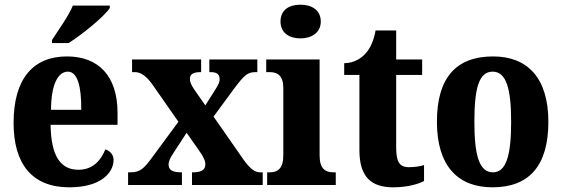

<svg xmlns="http://www.w3.org/2000/svg" viewBox="-20 -790 2400 820"><path d="M202 -619V-606H273C333 -644 427 -721 449 -756V-766H291C273 -721 228 -660 202 -619ZM276 10C412 10 465 -53 465 -107C465 -130 449 -146 430 -152C410 -103 375 -65 315 -65C238 -65 198 -124 196 -257H482V-308C482 -466 400 -549 266 -549C121 -549 38 -453 38 -265C38 -91 116 10 276 10ZM327 -321H198C198 -427 227 -484 270 -484C310 -484 328 -423 327 -321Z M527 0H757V-54H754C715 -54 700 -65 700 -87C700 -104 710 -120 721 -137L777 -223L824 -156C852 -117 857 -102 857 -87C857 -65 840 -54 804 -54H800V0H1102V-54H1091C1069 -54 1048 -69 1021 -107L892 -292L984 -417C1023 -468 1037 -482 1071 -482H1079V-536H874V-482H878C902 -482 918 -476 918 -452C918 -434 906 -418 893 -397L857 -340L810 -407C797 -427 791 -439 791 -453C791 -469 800 -482 836 -482H839V-536H544V-482H556C582 -482 606 -464 631 -429L742 -270L630 -118C594 -69 578 -54 536 -54H527Z M1263 -626C1310 -626 1350 -650 1350 -698C1350 -748 1310 -770 1263 -770C1215 -770 1178 -748 1178 -698C1178 -650 1215 -626 1263 -626ZM1121 0H1414V-54H1404C1370 -54 1345 -69 1345 -126V-536H1117V-482H1132C1165 -482 1190 -467 1190 -414V-127C1190 -70 1166 -54 1131 -54H1121Z M1659 10C1725 10 1771 -6 1791 -17V-85C1773 -79 1749 -76 1726 -76C1684 -76 1672 -102 1672 -161V-470H1783V-536H1672V-660H1584C1576 -615 1561 -584 1544 -565C1527 -544 1496 -521 1450 -520V-470H1515V-148C1515 -31 1569 10 1659 10Z M2083 10C2240 10 2322 -82 2322 -270C2322 -458 2232 -549 2086 -549C1928 -549 1846 -458 1846 -270C1846 -82 1935 10 2083 10ZM2085 -54C2026 -54 2006 -129 2006 -270C2006 -412 2025 -484 2084 -484C2142 -484 2163 -412 2163 -270C2163 -129 2143 -54 2085 -54Z"/></svg>

Font: Noto Serif Sinhala Condensed ExtraBold
Style: Regular
Weight: 800
Width: 3
Designer: Jelle Bosma - Monotype Design Team
Foundry: Monotype Imaging Inc.
Version: Version 2.007